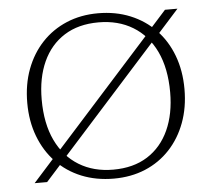

<svg xmlns="http://www.w3.org/2000/svg" viewBox="-51 -747 895 812"><g transform="rotate(-5 397.0 -341.0)"><path d="M176 -123 595 -589 607 -604 677.5 -682.5H730.5L634.5 -575.5L619 -559.5L200 -93.5L188 -78.5L117.5 0H64.5L160.5 -107ZM393.5 -692.5Q468.5 -692.5 530.5 -667Q592.5 -641.5 637.2 -595Q682 -548.5 706.2 -484Q730.5 -419.5 730.5 -341.5Q730.5 -263.5 706.5 -199Q682.5 -134.5 638.5 -87.5Q594.5 -40.5 534 -15.2Q473.5 10 400.5 10Q325.5 10 263.5 -15.2Q201.5 -40.5 156.8 -87.2Q112 -134 87.5 -198.5Q63 -263 63 -340.5Q63 -419 87.2 -483.5Q111.5 -548 155.5 -594.8Q199.5 -641.5 260 -667Q320.5 -692.5 393.5 -692.5ZM401 -28Q487 -28 546.8 -66Q606.5 -104 637.8 -172.8Q669 -241.5 669 -333Q669 -435 634.8 -506.8Q600.5 -578.5 538.2 -616.2Q476 -654 392.5 -654Q307 -654 247.2 -616.2Q187.5 -578.5 156.2 -510Q125 -441.5 125 -349.5Q125 -247.5 159.2 -175.8Q193.5 -104 255.8 -66Q318 -28 401 -28Z"/></g></svg>

Font: Newsreader Light
Style: Regular
Weight: 300
Designer: Hugues Gentile
Foundry: Production Type
Version: Version 1.003